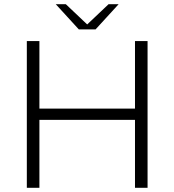

<svg xmlns="http://www.w3.org/2000/svg" viewBox="-20 -896 832 916"><path d="M246 -876 356 -755.8H436L546 -876H498L396 -779.4L294 -876ZM108 0H168V-324H624V0H684V-700H624V-378H168V-700H108Z"/></svg>

Font: Resamitz
Style: Regular
Weight: 500
Designer: gluk
Foundry: gluk
Version: Version 0.047